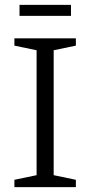

<svg xmlns="http://www.w3.org/2000/svg" viewBox="-20 -767 370 787"><path d="M39 0V-30L130 -49V-561L39 -580V-610H291V-580L200 -561V-49L291 -30V0ZM60 -702V-747H271V-702Z"/></svg>

Font: Manuale Light
Style: Regular
Weight: 300
Designer: Eduardo Tunni / Pablo Cosgaya
Foundry: Eduardo Tunni / Pablo Cosgaya
Version: Version 1.002